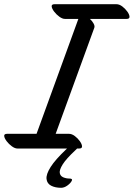

<svg xmlns="http://www.w3.org/2000/svg" viewBox="-81 -672 637 914"><path d="M296 35H2Q-10 35 -24.5 24.5Q-39 14 -49.5 0Q-60 -14 -61 -24.5Q-62 -35 -47 -35H93L292 -582H228Q216 -582 201.5 -592.5Q187 -603 176.5 -617Q166 -631 165 -641.5Q164 -652 179 -652H473Q487 -652 501 -641.5Q515 -631 525 -617Q535 -603 535.5 -592.5Q536 -582 522 -582H347Q358 -572 364.5 -560Q371 -548 368 -540L184 -35H247Q261 -35 275 -24.5Q289 -14 299 0Q309 14 309.5 24.5Q310 35 296 35ZM278 43Q234 84 217.5 110.5Q201 137 203.5 151.5Q206 166 220 172Q234 178 250 178Q266 178 260.5 189Q255 200 240 211Q225 222 210 222Q182 222 162.5 212Q143 202 140.5 180Q138 158 160 123Q182 88 236 37Q252 22 267.5 19Q283 16 288.5 22.5Q294 29 278 43Z"/></svg>

Font: Story Script
Style: Regular
Weight: 400
Designer: Lana Roulhac, Ben Buysse
Version: Version 1.000; ttfautohint (v1.8.4.7-5d5b)